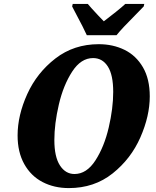

<svg xmlns="http://www.w3.org/2000/svg" viewBox="-20 -951 797 982"><path d="M70 -258Q70 -361 119.5 -470Q169 -579 263.5 -652Q358 -725 485 -725Q558 -725 617 -696Q676 -667 711 -607Q746 -547 746 -458Q746 -358 698 -248.5Q650 -139 556 -64Q462 11 332 11Q257 11 197.5 -20Q138 -51 104 -112Q70 -173 70 -258ZM559 -481Q559 -568 531.5 -611Q504 -654 456 -654Q394 -654 349 -584.5Q304 -515 281 -416.5Q258 -318 258 -235Q258 -149 286.5 -105Q315 -61 361 -61Q423 -61 468 -130.5Q513 -200 536 -298.5Q559 -397 559 -481ZM363 -891 349 -918 352 -931H429Q439 -918 484 -870Q504 -850 511 -842Q539 -863 572 -889.5Q605 -916 621 -931H718L715 -918L676 -878Q602 -804 576 -771H424Q409 -805 363 -891Z"/></svg>

Font: Noto Serif NarrowBlack
Style: Italic
Weight: 900
Width: 4
Italic angle: -12°
Designer: Monotype Design Team
Foundry: Monotype Imaging Inc.
Version: Version 1.001